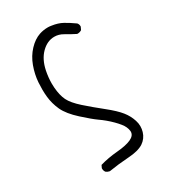

<svg xmlns="http://www.w3.org/2000/svg" viewBox="-201 -809 902 1023"><g transform="rotate(-30 250.0 -297.5)"><path d="M421.9 23.4Q426.8 6.8 426.8 -10.5Q426.8 -27.8 420.9 -45.9Q409.7 -81.1 386.2 -110.4Q362.3 -140.6 309.1 -183.1Q255.4 -226.1 211.9 -264.6Q167 -304.7 151.6 -336.2Q136.2 -367.7 132.3 -416.5Q131.3 -429.2 131.3 -442.4Q131.3 -479 139.2 -518.6Q151.9 -580.1 187.5 -615.7Q223.6 -651.9 267.6 -651.9Q294.9 -651.9 319.8 -637.2Q350.1 -619.1 380.4 -604Q382.3 -603.5 386.2 -603.5Q390.1 -603.5 396.2 -605.2Q402.3 -606.9 408.7 -610.8L416.5 -627.4Q417 -628.9 417 -630.4Q417 -643.1 409.2 -651.9Q377 -674.8 349.6 -689.9Q322.3 -705.1 284.2 -710.4Q272.5 -712.4 263.2 -712.4Q235.4 -712.4 210.4 -704.1Q174.3 -691.9 142.6 -658.2Q110.8 -624.5 93.8 -578.1Q76.7 -531.2 73.2 -483.9Q71.8 -462.9 71.8 -439.9Q71.8 -417 74.2 -394.5Q78.6 -351.1 98.1 -308.1Q118.2 -265.6 170.2 -218.5Q222.2 -171.4 250 -151.9Q286.6 -126.5 318.4 -94.7Q333.5 -79.6 345.2 -64.9Q364.3 -41.5 367.7 -16.1Q368.2 -13.2 368.2 -10.7Q368.2 14.2 337.6 27.8Q307.1 41.5 251 46.1Q194.8 50.8 144.5 65.4L137.2 80.6Q136.7 82.5 136.7 84Q136.7 98.1 144.5 107.4Q153.8 114.7 166 116.7Q226.1 106.9 287.8 103Q349.6 99.1 381.3 78.6Q411.6 58.1 421.9 23.4Z"/></g></svg>

Font: NaikaiFont
Style: Light
Weight: 300
Version: Version 1.89